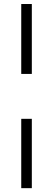

<svg xmlns="http://www.w3.org/2000/svg" viewBox="-20 -747 285 975"><path d="M87.9 208.5V-143.6H141.6V208.5ZM87.9 -371.6V-726.6H141.6V-371.6Z"/></svg>

Font: Arian AMU Serif
Style: Regular
Weight: 400
Designer: Ruben Hakobyan (Tarumian)
Foundry: Ruben Hakobyan (Tarumian)
Version: Version 1.002